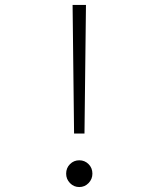

<svg xmlns="http://www.w3.org/2000/svg" viewBox="-20 -747 640 775"><path d="M279 -208 273 -727H327L321 -208ZM300 8Q278 8 262.5 -8Q247 -24 247 -46Q247 -69 262.5 -84.5Q278 -100 300 -100Q322 -100 337.5 -84.5Q353 -69 353 -46Q353 -24 337.5 -8Q322 8 300 8Z"/></svg>

Font: Red Hat Mono
Style: Regular
Weight: 300
Monospace: yes
Designer: Pentagram, MCKL
Foundry: Pentagram, MCKL
Version: Version 1.023